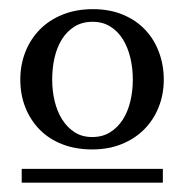

<svg xmlns="http://www.w3.org/2000/svg" viewBox="-20 -699 398 415"><path d="M267.1 -526.9Q267.1 -551.8 261.7 -574.2Q256.3 -596.7 245.6 -614Q234.9 -631.3 218.5 -641.6Q202.1 -651.9 180.2 -651.9Q157.7 -651.9 141.1 -641.6Q124.5 -631.3 113.8 -614Q103 -596.7 97.9 -574.2Q92.8 -551.8 92.8 -526.9Q92.8 -502.9 98.1 -480.5Q103.5 -458 114.3 -440.9Q125 -423.8 141.1 -413.3Q157.2 -402.8 179.2 -402.8Q201.7 -402.8 218 -413.1Q234.4 -423.3 245.4 -440.4Q256.3 -457.5 261.7 -480Q267.1 -502.4 267.1 -526.9ZM26.9 -304.2V-334H332V-304.2ZM334 -526.9Q334 -495.1 323 -467.5Q312 -439.9 292 -419.7Q272 -399.4 243.4 -387.7Q214.8 -376 179.2 -376Q143.6 -376 114.7 -387.2Q85.9 -398.4 65.9 -418.7Q45.9 -439 34.9 -466.6Q23.9 -494.1 23.9 -526.9Q23.9 -559.1 34.9 -586.9Q45.9 -614.7 66.2 -635.3Q86.4 -655.8 115.5 -667.5Q144.5 -679.2 181.2 -679.2Q217.3 -679.2 245.8 -667.2Q274.4 -655.3 293.9 -634.5Q313.5 -613.8 323.7 -585.9Q334 -558.1 334 -526.9Z"/></svg>

Font: BabelStone Ogham Stemless
Style: Regular
Weight: 400
Designer: Andrew West
Foundry: BabelStone
Version: Version 2.02 March 14, 2022